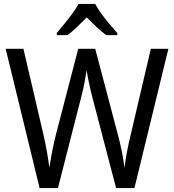

<svg xmlns="http://www.w3.org/2000/svg" viewBox="-20 -964 893 984"><path d="M843 -714 669 0H575L454 -463Q445 -497 436.5 -537Q428 -577 424 -604Q421 -583 413.5 -543Q406 -503 395 -462L277 0H183L9 -714H100L202 -277Q224 -179 233 -104Q239 -145 248 -191Q257 -237 268 -280L381 -714H468L583 -278Q595 -234 604 -189.5Q613 -145 618 -104Q623 -145 631.5 -189.5Q640 -234 651 -278L753 -714ZM468 -944Q479 -922 499 -894.5Q519 -867 541 -841Q563 -815 581 -795V-784H525Q501 -801 475.5 -825Q450 -849 425 -875Q399 -849 374 -825Q349 -801 326 -784H271V-795Q289 -816 310.5 -842.5Q332 -869 351.5 -895.5Q371 -922 383 -944Z"/></svg>

Font: Noto Sans Telugu SemiCondensed
Style: Regular
Weight: 400
Width: 4
Designer: Jelle Bosma - Monotype Design Team
Foundry: Monotype Imaging Inc.
Version: Version 2.005; ttfautohint (v1.8.4.7-5d5b)